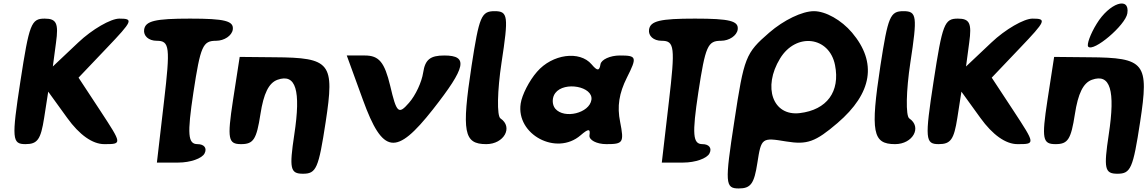

<svg xmlns="http://www.w3.org/2000/svg" viewBox="-20 -863 6472 1083"><path d="M95 -404C45 -79 48 -50 124 -50C192 -50 210 -77 229 -198L252 -346L359 -198C428 -102 502 -50 568 -50C670 -50 669 -50 546 -238L423 -425L582 -592C729 -746 734 -758 653 -758C605 -758 500 -698 421 -623L278 -488L296 -623C311 -731 299 -758 232 -758C156 -758 145 -729 95 -404Z M793 -696C788 -661 818 -633 864 -633C937 -633 941 -598 905 -290L865 54H986C1053 54 1120 31 1134 2C1149 -27 1132 -50 1094 -50C1040 -50 1035 -104 1071 -342C1111 -604 1124 -633 1199 -633C1245 -633 1288 -662 1293 -696C1300 -745 1248 -758 1052 -758C856 -758 800 -745 793 -696Z M1294 -296C1261 -79 1267 -50 1340 -50C1410 -50 1427 -77 1449 -219C1467 -336 1496 -395 1545 -413C1649 -450 1678 -354 1640 -104C1611 88 1617 117 1689 117C1764 117 1777 87 1817 -175C1868 -508 1846 -538 1528 -540L1332 -542Z M2027 -300C2139 8 2214 18 2422 -246C2609 -484 2623 -550 2486 -550C2407 -550 2378 -527 2367 -454C2359 -400 2324 -325 2287 -283C2228 -215 2217 -225 2181 -379C2149 -512 2118 -550 2038 -550H1936Z M2640 -492C2583 -117 2596 -50 2723 -50C2823 -50 2876 -146 2803 -195C2782 -209 2785 -352 2809 -510C2849 -772 2846 -800 2770 -800C2695 -800 2683 -771 2640 -492Z M3009 -458C2965 -408 2924 -327 2917 -279C2890 -104 3119 18 3255 -100C3299 -138 3311 -138 3305 -100C3301 -73 3346 -50 3400 -50C3495 -50 3501 -58 3478 -175C3460 -263 3472 -337 3516 -425C3575 -542 3571 -550 3476 -550C3422 -550 3371 -527 3367 -500C3361 -462 3349 -462 3317 -500C3250 -579 3095 -558 3009 -458ZM3316 -300C3305 -225 3163 -190 3112 -250C3093 -273 3093 -313 3112 -338C3163 -406 3327 -375 3316 -300Z M3641 -696C3636 -661 3666 -633 3712 -633C3785 -633 3789 -598 3753 -290L3713 54H3834C3901 54 3968 31 3982 2C3997 -27 3980 -50 3942 -50C3888 -50 3883 -104 3919 -342C3959 -604 3972 -633 4047 -633C4093 -633 4136 -662 4141 -696C4148 -745 4096 -758 3900 -758C3704 -758 3648 -745 3641 -696Z M4319 -679C4185 -563 4177 -541 4122 -179C4068 171 4070 200 4147 200C4215 200 4234 173 4252 56C4274 -86 4277 -88 4415 -65C4533 -46 4579 -62 4704 -169C4901 -338 4928 -511 4786 -679C4726 -750 4637 -800 4571 -800C4505 -800 4401 -750 4319 -679ZM4690 -496C4720 -346 4644 -243 4491 -225C4339 -207 4281 -371 4380 -533C4470 -681 4658 -658 4690 -496Z M4946 -492C4889 -117 4902 -50 5029 -50C5129 -50 5182 -146 5109 -195C5088 -209 5091 -352 5115 -510C5155 -772 5152 -800 5076 -800C5001 -800 4989 -771 4946 -492Z M5246 -404C5196 -79 5199 -50 5275 -50C5343 -50 5361 -77 5380 -198L5403 -346L5510 -198C5579 -102 5653 -50 5719 -50C5821 -50 5820 -50 5697 -238L5574 -425L5733 -592C5880 -746 5885 -758 5804 -758C5756 -758 5651 -698 5572 -623L5429 -488L5447 -623C5462 -731 5450 -758 5383 -758C5307 -758 5296 -729 5246 -404Z M5888 -296C5855 -79 5861 -50 5934 -50C6004 -50 6021 -77 6043 -219C6061 -336 6090 -395 6139 -413C6243 -450 6272 -354 6234 -104C6205 88 6211 117 6283 117C6358 117 6371 87 6411 -175C6462 -508 6440 -538 6122 -540L5926 -542ZM6166 -729C6130 -671 6109 -611 6118 -600C6147 -567 6329 -721 6339 -788C6354 -886 6237 -846 6166 -729Z"/></svg>

Font: Hussar Skorodowane
Style: Ky
Weight: 700
Foundry: Cannot Into Space Fonts
Version: Version 0.892